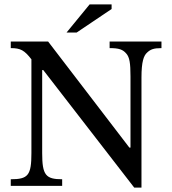

<svg xmlns="http://www.w3.org/2000/svg" viewBox="-20 -846 782 874"><path d="M715 -657H479V-627C521 -627 539 -621 555 -602C570 -585 574 -558 574 -498V-174H569L199 -657H29V-627C74 -627 91 -617 123 -576V-149C123 -48 108 -30 29 -30V0H263V-30C188 -30 172 -49 172 -149V-527H177L591 8H624V-493C624 -565 634 -593 650 -607C665 -621 679 -627 715 -627ZM283 -698H329L488 -805V-826H388Z"/></svg>

Font: STIX Two Math
Style: Regular
Weight: 400
Designer: Ross Mills, John Hudson & Paul Hanslow, Tiro Typeworks Ltd; with portions MicroPress Inc., with additions and correction
Foundry: Tiro Typeworks Ltd
Version: Version 2.02 b142